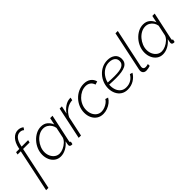

<svg xmlns="http://www.w3.org/2000/svg" viewBox="76 -1727 2926 2926"><g transform="rotate(-45 1539.5 -263.5)"><path d="M133 -479H64L73 -520H143L146 -537Q165 -632 214.5 -686Q264 -740 330 -740Q358 -740 382.5 -731Q407 -722 422 -707L396 -671Q386 -683 367.5 -689.5Q349 -696 329 -696Q281 -696 246.5 -655.5Q212 -615 196 -538L193 -520H332L323 -479H183L37 213H-13Z M511 10Q454 10 412 -20.5Q370 -51 348 -101Q326 -151 326 -209Q326 -270 349.5 -327Q373 -384 414 -429.5Q455 -475 507 -502Q559 -529 616 -529Q681 -529 723 -493Q765 -457 783 -407L807 -520H858L762 -72Q760 -64 760 -60Q760 -45 777 -45L767 0Q761 1 756 1.5Q751 2 747 1Q711 -2 711 -34Q711 -41 713.5 -53Q716 -65 723 -104Q683 -52 625.5 -21Q568 10 511 10ZM529 -35Q566 -35 609 -54Q652 -73 686.5 -105Q721 -137 734 -175L770 -346Q765 -383 744 -414.5Q723 -446 690.5 -465Q658 -484 618 -484Q571 -484 527.5 -460.5Q484 -437 450.5 -397.5Q417 -358 397.5 -310.5Q378 -263 378 -215Q378 -166 397.5 -125Q417 -84 451 -59.5Q485 -35 529 -35Z M1012 -520H1060L1032 -392Q1072 -450 1123 -483.5Q1174 -517 1225 -520Q1232 -521 1237.5 -520.5Q1243 -520 1248 -520L1238 -475Q1171 -473 1113 -433.5Q1055 -394 1021 -325L952 0H902Z M1427 10Q1366 10 1322 -19.5Q1278 -49 1254.5 -99Q1231 -149 1231 -210Q1231 -274 1255.5 -331.5Q1280 -389 1322.5 -433.5Q1365 -478 1420.5 -503.5Q1476 -529 1538 -529Q1607 -529 1651.5 -496.5Q1696 -464 1710 -408L1657 -392Q1645 -436 1612 -460Q1579 -484 1533 -484Q1485 -484 1440.5 -463Q1396 -442 1360 -405Q1324 -368 1303 -320Q1282 -272 1282 -218Q1282 -166 1301 -124.5Q1320 -83 1354 -59Q1388 -35 1432 -35Q1466 -35 1501.5 -48.5Q1537 -62 1565.5 -84Q1594 -106 1607 -131L1653 -117Q1633 -80 1597 -51.5Q1561 -23 1516.5 -6.5Q1472 10 1427 10Z M1952 10Q1890 10 1845.5 -19.5Q1801 -49 1777 -99.5Q1753 -150 1752 -210Q1751 -271 1772.5 -328Q1794 -385 1834.5 -430.5Q1875 -476 1929.5 -502.5Q1984 -529 2049 -529Q2120 -529 2168.5 -493.5Q2217 -458 2219 -387Q2220 -308 2153.5 -274Q2087 -240 1949 -240Q1918 -240 1882.5 -241Q1847 -242 1804 -245Q1803 -231 1803 -217Q1804 -164 1822 -122Q1840 -80 1875 -55Q1910 -30 1962 -30Q2021 -30 2067.5 -58.5Q2114 -87 2140 -135L2183 -122Q2149 -63 2089 -26.5Q2029 10 1952 10ZM2044 -488Q1985 -488 1937 -459.5Q1889 -431 1856 -384Q1823 -337 1811 -283Q1855 -281 1888.5 -279.5Q1922 -278 1952 -278Q2076 -278 2124.5 -306Q2173 -334 2172 -387Q2171 -423 2153 -445.5Q2135 -468 2106 -478Q2077 -488 2044 -488Z M2358 6Q2324 6 2305 -12.5Q2286 -31 2286 -63Q2286 -75 2289 -88L2425 -730H2475L2342 -103Q2341 -98 2340.5 -93.5Q2340 -89 2340 -85Q2340 -40 2389 -40Q2399 -40 2414.5 -43Q2430 -46 2443 -50V-10Q2426 -4 2401 1Q2376 6 2358 6Z M2713 10Q2656 10 2614 -20.5Q2572 -51 2550 -101Q2528 -151 2528 -209Q2528 -270 2551.5 -327Q2575 -384 2616 -429.5Q2657 -475 2709 -502Q2761 -529 2818 -529Q2883 -529 2925 -493Q2967 -457 2985 -407L3009 -520H3060L2964 -72Q2962 -64 2962 -60Q2962 -45 2979 -45L2969 0Q2963 1 2958 1.5Q2953 2 2949 1Q2913 -2 2913 -34Q2913 -41 2915.5 -53Q2918 -65 2925 -104Q2885 -52 2827.5 -21Q2770 10 2713 10ZM2731 -35Q2768 -35 2811 -54Q2854 -73 2888.5 -105Q2923 -137 2936 -175L2972 -346Q2967 -383 2946 -414.5Q2925 -446 2892.5 -465Q2860 -484 2820 -484Q2773 -484 2729.5 -460.5Q2686 -437 2652.5 -397.5Q2619 -358 2599.5 -310.5Q2580 -263 2580 -215Q2580 -166 2599.5 -125Q2619 -84 2653 -59.5Q2687 -35 2731 -35Z"/></g></svg>

Font: Raleway Light
Style: Italic
Weight: 300
Italic angle: -12°
Designer: Matt McInerney, Pablo Impallari, Rodrigo Fuenzalida
Foundry: Matt McInerney, Pablo Impallari, Rodrigo Fuenzalida
Version: Version 4.026